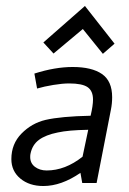

<svg xmlns="http://www.w3.org/2000/svg" viewBox="-20 -612 433 642"><path d="M18 0ZM104 -316 95 -366Q164 -388 223 -388Q287 -388 321 -364.5Q355 -341 355 -287Q355 -266 351 -246L303 0H255L249 -34Q185 10 125 10Q78 10 48 -15Q18 -40 18 -80Q18 -131 52 -165.5Q86 -200 132 -211Q184 -223 283 -225Q291 -259 291 -279Q291 -308 273 -320.5Q255 -333 211 -333Q189 -333 158.5 -328Q128 -323 104 -316ZM256 -88 275 -178Q209 -177 173 -169Q133 -161 110.5 -144.5Q88 -128 82 -98Q81 -94 81 -87Q81 -66 97 -54Q113 -42 136 -42Q198 -42 256 -88ZM324 -432 257 -515 159 -433 125 -470 264 -592 363 -466Z"/></svg>

Font: Cambay Devanagari
Style: Italic
Weight: 400
Italic angle: -11°
Designer: Pooja Saxena
Foundry: Pooja Saxena
Version: Version 1.018;PS 001.018;hotconv 1.0.70;makeotf.lib2.5.58329